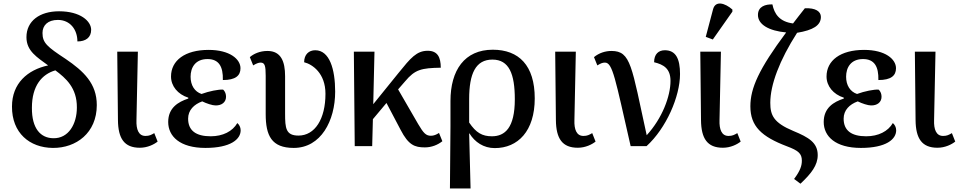

<svg xmlns="http://www.w3.org/2000/svg" viewBox="-20 -829 5445 1089"><path d="M280 10C412 11 529 -75 529 -233C529 -355 455 -425 352 -495C247 -564 221 -586 221 -642C221 -685 251 -716 308 -716C378 -716 419 -661 419 -594C466 -594 497 -616 497 -660C497 -709 436 -765 315 -765C205 -765 130 -710 130 -618C130 -539 191 -504 253 -458C136 -433 48 -356 48 -225C47 -75 148 9 280 10ZM282 -45C211 -46 160 -99 161 -218C161 -343 218 -408 294 -430C353 -386 417 -331 416 -219C416 -126 369 -43 282 -45Z M773 9C817 9 854 -10 874 -26L855 -74C838 -64 827 -58 805 -58C766 -58 752 -95 754 -148L762 -536H645L649 -148C650 -43 685 9 773 9Z M1145 10C1288 10 1345 -39 1345 -90C1345 -108 1336 -123 1326 -131C1299 -84 1244 -56 1175 -56C1092 -56 1047 -88 1047 -156C1047 -204 1080 -237 1127 -254C1151 -242 1185 -231 1202 -231C1237 -230 1262 -249 1262 -280C1262 -294 1258 -310 1245 -321C1219 -322 1166 -312 1123 -296C1084 -309 1061 -345 1061 -394C1061 -445 1087 -494 1157 -494C1221 -494 1246 -452 1244 -375C1316 -375 1344 -400 1344 -442C1344 -493 1284 -546 1163 -546C1029 -546 950 -486 950 -395C950 -341 988 -294 1048 -275V-270C990 -251 934 -217 934 -137C934 -56 1000 10 1145 10Z M1646 10C1800 10 1881 -144 1881 -309C1881 -437 1849 -544 1768 -544C1732 -544 1705 -520 1705 -476C1753 -464 1826 -413 1826 -297C1826 -154 1766 -60 1673 -60C1601 -60 1597 -102 1597 -185V-397C1597 -480 1574 -540 1497 -540C1454 -540 1419 -524 1397 -505L1416 -458C1432 -468 1446 -474 1458 -474C1482 -474 1487 -456 1487 -399V-182C1487 -60 1520 10 1646 10Z M1992 0H2091L2095 -153L2172 -245L2252 -93C2297 -6 2332 7 2390 7C2429 7 2464 -8 2489 -28L2470 -75C2455 -65 2440 -59 2424 -59C2396 -59 2382 -74 2352 -125L2238 -322L2278 -368C2334 -435 2370 -443 2480 -445C2480 -504 2462 -541 2406 -541C2343 -541 2309 -500 2241 -416L2097 -238L2104 -536H1987Z M2532 240H2649L2641 -72H2643C2673 -23 2723 11 2786 11C2918 11 3013 -86 3013 -271C3013 -458 2923 -547 2775 -547C2615 -547 2535 -431 2535 -256V-113ZM2770 -56C2715 -56 2680 -76 2641 -134V-267C2641 -412 2678 -491 2773 -491C2868 -491 2900 -409 2900 -266C2900 -104 2844 -56 2770 -56Z M3257 9C3301 9 3338 -10 3358 -26L3339 -74C3322 -64 3311 -58 3289 -58C3250 -58 3236 -95 3238 -148L3246 -536H3129L3133 -148C3134 -43 3169 9 3257 9Z M3557 0H3647C3759 -102 3837 -282 3837 -409C3837 -496 3813 -544 3751 -544C3715 -544 3690 -522 3690 -476C3744 -463 3783 -440 3783 -370C3783 -283 3736 -158 3648 -62C3562 -454 3559 -540 3448 -540C3414 -540 3378 -529 3349 -505L3368 -458C3386 -469 3397 -474 3411 -474C3455 -474 3469 -385 3557 0Z M4023 -605 4134 -763V-775C4092 -812 4037 -828 4024 -775L3983 -620ZM4080 9C4124 9 4161 -10 4181 -26L4162 -74C4145 -64 4134 -58 4112 -58C4073 -58 4059 -95 4061 -148L4069 -536H3952L3956 -148C3957 -43 3992 9 4080 9Z M4520 213C4582 155 4618 108 4618 51C4618 -20 4567 -50 4480 -86C4367 -133 4349 -176 4349 -246C4349 -348 4401 -487 4501 -643C4592 -658 4636 -685 4636 -733C4636 -764 4606 -785 4545 -782C4521 -751 4498 -723 4478 -696C4401 -706 4372 -750 4361 -804C4322 -805 4279 -793 4279 -744C4279 -690 4341 -654 4439 -645C4284 -437 4236 -329 4236 -226C4236 -113 4299 -54 4444 1C4508 25 4528 42 4528 82C4528 110 4520 138 4484 186Z M4863 10C5006 10 5063 -39 5063 -90C5063 -108 5054 -123 5044 -131C5017 -84 4962 -56 4893 -56C4810 -56 4765 -88 4765 -156C4765 -204 4798 -237 4845 -254C4869 -242 4903 -231 4920 -231C4955 -230 4980 -249 4980 -280C4980 -294 4976 -310 4963 -321C4937 -322 4884 -312 4841 -296C4802 -309 4779 -345 4779 -394C4779 -445 4805 -494 4875 -494C4939 -494 4964 -452 4962 -375C5034 -375 5062 -400 5062 -442C5062 -493 5002 -546 4881 -546C4747 -546 4668 -486 4668 -395C4668 -341 4706 -294 4766 -275V-270C4708 -251 4652 -217 4652 -137C4652 -56 4718 10 4863 10Z M5297 9C5341 9 5378 -10 5398 -26L5379 -74C5362 -64 5351 -58 5329 -58C5290 -58 5276 -95 5278 -148L5286 -536H5169L5173 -148C5174 -43 5209 9 5297 9Z"/></svg>

Font: Noto Serif Medium
Style: Regular
Weight: 500
Designer: Monotype Design Team
Foundry: Monotype Imaging Inc.
Version: Version 2.013